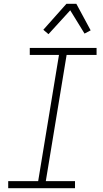

<svg xmlns="http://www.w3.org/2000/svg" viewBox="-20 -986 540 1006"><path d="M373 0H23V-37H180L289 -698H136V-735H486V-698H329L220 -37H373ZM234 -807 207 -830 328 -966H380L455 -827L423 -810L348 -932Z"/></svg>

Font: Iosevka Term Curly XLt Obl
Style: Regular
Weight: 200
Italic angle: -9°
Designer: Belleve Invis
Foundry: Belleve Invis
Version: Version 32.3.0